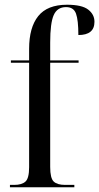

<svg xmlns="http://www.w3.org/2000/svg" viewBox="-20 -791 419 811"><path d="M22 0V-10H40Q72 -10 87.5 -24Q103 -38 103 -85V-526H26V-536H103V-585Q103 -675 141.5 -723Q180 -771 263 -771Q326 -771 352.5 -750.5Q379 -730 379 -699Q379 -643 311 -643Q311 -706 301 -733.5Q291 -761 259 -761Q222 -761 207 -727.5Q192 -694 192 -611V-536H312V-526H192V-86Q192 -38 207 -24Q222 -10 255 -10H294V0Z"/></svg>

Font: Noto Serif Display Condensed
Style: Regular
Weight: 400
Width: 3
Designer: Monotype Design Team
Foundry: Monotype Imaging Inc.
Version: Version 2.009